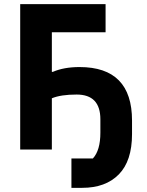

<svg xmlns="http://www.w3.org/2000/svg" viewBox="-20 -718 708 922"><path d="M323 184V43H426Q462 4 462 -81V-145Q462 -264 348 -264Q272 -264 229 -246V0H77V-698H487V-563H229V-373H234Q287 -396 362 -396Q614 -396 614 -139V-74Q614 55 550.5 119.5Q487 184 375 184Z"/></svg>

Font: Anuphan
Style: Bold
Weight: 700
Designer: Mike Abbink, Paul van der Laan, Pieter van Rosmalen, Mint Tantisuwanna
Foundry: Bold Monday; Cadson Demak
Version: Version 3.002;hotconv 1.0.109;makeotfexe 2.5.65596